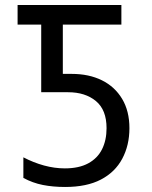

<svg xmlns="http://www.w3.org/2000/svg" viewBox="-20 -734 603 764"><path d="M239 10Q191 10 150.5 2Q110 -6 73 -26V-108Q113 -87 155 -75.5Q197 -64 238 -64Q294 -64 331 -84Q368 -104 386 -140Q404 -176 404 -224Q404 -297 361.5 -332Q319 -367 251 -367H144V-636H50V-714H463V-636H230V-440H265Q334 -440 385.5 -414.5Q437 -389 466 -340.5Q495 -292 495 -224Q495 -156 466.5 -102.5Q438 -49 381.5 -19.5Q325 10 239 10Z"/></svg>

Font: Noto Sans Mono SemiCondensed
Style: Regular
Weight: 400
Width: 4
Designer: Monotype Design Team
Foundry: Monotype Imaging Inc.
Version: Version 2.010